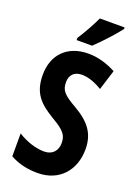

<svg xmlns="http://www.w3.org/2000/svg" viewBox="-174 -1005 785 1087"><g transform="rotate(20 219.0 -461.5)"><path d="M380 -924V-933H231C210 -889 183 -839 149 -786V-773H242C288 -816 353 -887 380 -924ZM408 -209C408 -303 363 -360 274 -412C192 -459 174 -479 174 -530C174 -570 198 -599 245 -599C281 -599 322 -586 368 -558L406 -679C354 -707 297 -724 240 -724C112 -724 36 -644 36 -523C36 -410 89 -363 173 -312C253 -266 269 -241 269 -195C269 -151 242 -117 191 -117C143 -117 84 -135 32 -168V-30C85 -1 138 10 198 10C326 10 408 -80 408 -209Z"/></g></svg>

Font: Noto Sans Myanmar UI ExtraCondensed
Style: Bold
Weight: 700
Width: 2
Designer: Monotype Design Team
Foundry: Monotype Imaging Inc.
Version: Version 2.103